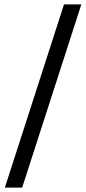

<svg xmlns="http://www.w3.org/2000/svg" viewBox="-20 -800 390 870"><path d="M2 50 270 -780H348.5L80.5 50Z"/></svg>

Font: Mohave Light
Style: Regular
Weight: 400
Version: Version 2.003